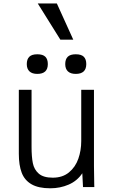

<svg xmlns="http://www.w3.org/2000/svg" viewBox="-20 -1058 640 1086"><path d="M86.5 -188V-550H158.5V-228Q158.5 -171 165.8 -135Q173 -99 199.2 -76Q225.5 -53 278.5 -53Q334 -53 370.2 -83Q406.5 -113 423 -160Q439.5 -207 439.5 -260V-550H511.5V-119Q511.5 -65.5 513 -18L513.5 0H449.5L445.5 -78Q417 -35 368.8 -14Q320.5 7 264.5 7Q197.5 7 158.2 -15.8Q119 -38.5 102.8 -81Q86.5 -123.5 86.5 -188ZM131.5 -695.5Q131.5 -723 145.8 -737Q160 -751 191 -751Q222.5 -751 236.5 -737Q250.5 -723 250.5 -695.5Q250.5 -640 191 -640Q162 -640 146.8 -654.2Q131.5 -668.5 131.5 -695.5ZM349 -695.5Q349 -723 363.2 -737Q377.5 -751 408.5 -751Q440 -751 454 -737Q468 -723 468 -695.5Q468 -640 408.5 -640Q379.5 -640 364.2 -654.2Q349 -668.5 349 -695.5ZM193.5 -1038.5H301.5L394.5 -833.5H321.5Z"/></svg>

Font: JuliaMono Light
Style: Regular
Weight: 300
Monospace: yes
Designer: cormullion
Foundry: corm
Version: Version 0.054; ttfautohint (v1.8.4)